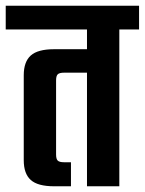

<svg xmlns="http://www.w3.org/2000/svg" viewBox="-40 -651 506 671"><path d="M446 -631V-548H377V0H264V-397H184Q168 -397 162 -391.5Q156 -386 156 -370V-111Q156 -95 162 -89.5Q168 -84 184 -84H208V0H149Q92 0 67.5 -22Q43 -44 43 -91V-388Q43 -435 67.5 -457Q92 -479 149 -479H264V-548H-20V-631Z"/></svg>

Font: Teko Medium
Style: Regular
Weight: 500
Designer: Manushi Parikh, Jonny Pinhorn
Foundry: Indian Type Foundry
Version: Version 1.106;PS 1.0;hotconv 1.0.78;makeotf.lib2.5.61930; tt